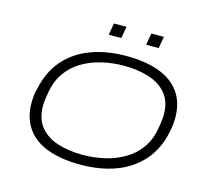

<svg xmlns="http://www.w3.org/2000/svg" viewBox="-121 -1012 1271 1166"><g transform="rotate(15 514.5 -428.5)"><path d="M478 12Q357 12 271.5 -20Q186 -52 141 -116.5Q96 -181 96 -274Q96 -298 98.5 -321.5Q101 -345 108 -367Q131 -477 195 -550.5Q259 -624 357.5 -661Q456 -698 581 -698Q702 -698 787.5 -666Q873 -634 918 -570Q963 -506 963 -412Q963 -390 960.5 -367Q958 -344 953 -322Q931 -212 866.5 -137.5Q802 -63 703.5 -25.5Q605 12 478 12ZM478 -49Q547 -49 614.5 -64.5Q682 -80 738.5 -113.5Q795 -147 833 -201Q871 -255 882 -332Q885 -348 886.5 -360Q888 -372 889 -381Q890 -390 890.5 -397.5Q891 -405 891 -412Q891 -493 850.5 -542.5Q810 -592 740 -614.5Q670 -637 581 -637Q511 -637 444 -621.5Q377 -606 320.5 -572.5Q264 -539 226.5 -485.5Q189 -432 177 -354Q174 -339 172.5 -326.5Q171 -314 170 -305.5Q169 -297 168.5 -289Q168 -281 168 -275Q168 -194 208.5 -144Q249 -94 319 -71.5Q389 -49 478 -49ZM442 -795 455 -869H534L521 -795ZM677 -795 690 -869H769L756 -795Z"/></g></svg>

Font: Archivo Expanded ExtraLight
Style: Italic
Weight: 250
Width: 7
Italic angle: -10°
Designer: Hector Gatti
Foundry: Omnibus-Type
Version: Version 2.001